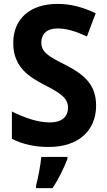

<svg xmlns="http://www.w3.org/2000/svg" viewBox="-20 -744 550 985"><path d="M473 -202C473 -307 416 -360 314 -412C227 -456 192 -476 192 -527C192 -569 221 -598 274 -598C322 -598 367 -584 426 -557L471 -676C405 -707 344 -724 275 -724C134 -724 47 -647 48 -522C48 -398 133 -348 205 -310C285 -269 329 -243 329 -192C329 -148 301 -116 235 -116C172 -116 103 -141 41 -172V-32C97 -3 161 10 230 10C383 10 473 -74 473 -202ZM326 71V61H192C188 103 175 171 165 208V221H250C282 172 308 118 326 71Z"/></svg>

Font: Noto Sans Myanmar SemiCondensed
Style: Bold
Weight: 700
Width: 4
Designer: Monotype Design Team
Foundry: Monotype Imaging Inc.
Version: Version 2.107